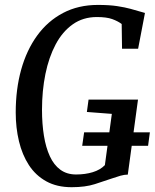

<svg xmlns="http://www.w3.org/2000/svg" viewBox="-20 -772 644 800"><path d="M278.5 8Q217 8 172.8 -16.5Q128.5 -41 100.5 -84Q72.5 -127 59 -183.5Q45.5 -240 45.5 -303.5Q45.5 -400 68.2 -481.8Q91 -563.5 135 -624Q179 -684.5 242.8 -718Q306.5 -751.5 388 -751.5Q435.5 -751.5 468.2 -746.5Q501 -741.5 523.8 -735.2Q546.5 -729 563 -724Q568.5 -722.5 573.8 -721Q579 -719.5 584 -718L555.5 -569H488.5L487 -672Q471 -684 447.5 -692.5Q424 -701 383.5 -701Q326 -701 283 -670.5Q240 -640 211.8 -586.8Q183.5 -533.5 169.2 -463.5Q155 -393.5 155 -314.5Q155 -256 163 -206.5Q171 -157 187.8 -120.8Q204.5 -84.5 231.5 -64.8Q258.5 -45 297 -45Q335 -45 366.2 -54.5Q397.5 -64 417 -84L446 -297.5L342 -305.5L349 -357H555L512.5 -44.5Q498.5 -44.5 481.8 -39.8Q465 -35 446.5 -28.5Q415 -17.5 375.2 -4.8Q335.5 8 278.5 8ZM322.5 -164.5 330.5 -220.5H604.5L597 -164.5Z"/></svg>

Font: Merriweather 24pt SemiCondensed
Style: Italic
Weight: 400
Width: 4
Italic angle: -7.8°
Designer: Eben Sorkin
Foundry: Eben Sorkin
Version: Version 2.101